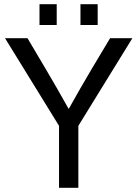

<svg xmlns="http://www.w3.org/2000/svg" viewBox="-20 -894 654 914"><path d="M353 0H261V-295L4 -712H111L198 -565Q249 -479 306 -377H308Q365 -479 416 -565L504 -712H610L353 -295ZM168 -775V-874H250V-775ZM363 -775V-874H445V-775Z"/></svg>

Font: CST
Style: Regular
Weight: 400
Version: Version 1.00